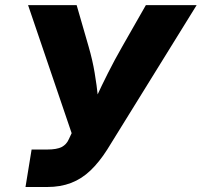

<svg xmlns="http://www.w3.org/2000/svg" viewBox="-20 -748 807 768"><path d="M82 0 106.4 -149.9H168.9Q207 -149.9 226.6 -159.9Q246.1 -169.9 255.4 -191.4L266.6 -215.3L92.3 -727.5H286.6L334.5 -561.5Q350.1 -507.8 358.6 -456.8Q367.2 -405.8 371.8 -360.1Q376.5 -314.5 380.4 -275.9H326.7Q344.7 -314.5 365.5 -359.6Q386.2 -404.8 411.9 -455.8Q437.5 -506.8 468.8 -561.5L563.5 -727.5H766.6L408.7 -149.4Q377 -99.6 342 -66.2Q307.1 -32.7 264.6 -16.4Q222.2 0 168.9 0Z"/></svg>

Font: Inter 20pt ExtraBold
Style: Italic
Weight: 800
Italic angle: -9.3988°
Version: Version 4.001;git-66647c0bb